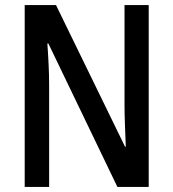

<svg xmlns="http://www.w3.org/2000/svg" viewBox="-20 -734 681 754"><path d="M564 0V-714H469V-319C469 -273 472 -212 474 -158H471L200 -714H77V0H173V-400C173 -450 170 -507 166 -563H170L441 0Z"/></svg>

Font: Noto Sans Thai Looped Condensed Medium
Style: Regular
Weight: 500
Width: 3
Designer: Sasikarn Vongin, Ben Mitchell
Foundry: The Fontpad Ltd
Version: Version 1.001